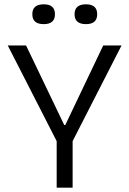

<svg xmlns="http://www.w3.org/2000/svg" viewBox="-20 -871 600 891"><path d="M243 0V-216L16 -660H101L278 -291H283L459 -660H544L317 -216V0ZM379 -759Q326 -759 326 -805Q326 -851 379 -851Q431 -851 431 -805Q431 -759 379 -759ZM183 -759Q130 -759 130 -805Q130 -851 183 -851Q235 -851 235 -805Q235 -759 183 -759Z"/></svg>

Font: Bricolage Grotesque 12pt Light
Style: Regular
Weight: 300
Designer: Mathieu Triay
Foundry: Atelier Triay
Version: Version 1.001; ttfautohint (v1.8.4.7-5d5b);gftools[0.9.33.de